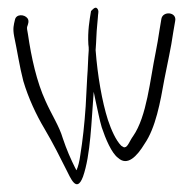

<svg xmlns="http://www.w3.org/2000/svg" viewBox="-20 -492 504 502"><path d="M17 -397C25 -360 31 -318 41 -280C54 -236 75 -191 96 -156C119 -117 138 -79 153 -49C164 -28 180 15 197 -30C217 -87 219 -176 225 -252L230 -228C236 -202 240 -179 246 -159C256 -129 272 -91 289 -79C313 -57 338 -83 358 -116C387 -158 399 -224 410 -286C418 -328 427 -365 433 -408L438 -437C443 -461 406 -464 402 -443L397 -413C394 -394 391 -374 387 -355C372 -282 364 -188 328 -136C319 -124 314 -107 306 -107C304 -106 302 -108 297 -111C283 -125 271 -152 262 -179C247 -226 235 -294 230 -361C232 -386 232 -407 234 -425C236 -442 236 -453 237 -458C238 -464 236 -468 234 -470C229 -476 221 -466 218 -463C214 -439 209 -411 211 -376C212 -371 212 -366 212 -361C210 -337 210 -313 208 -290L204 -214C201 -169 196 -123 190 -87C188 -71 184 -55 180 -47C178 -48 179 -50 177 -52C165 -76 154 -101 144 -131C135 -162 115 -192 99 -228C76 -278 62 -341 53 -403C51 -413 50 -419 51 -422C53 -428 57 -437 52 -444C44 -455 22 -456 19 -440C16 -427 13 -418 17 -397Z"/></svg>

Font: Stray Cat
Style: UltCn
Weight: 400
Version: Version 1.0